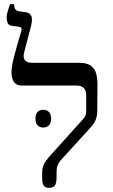

<svg xmlns="http://www.w3.org/2000/svg" viewBox="-20 -893 543 920"><path d="M215 7Q197 7 189.5 -3.5Q182 -14 182 -41V-65Q182 -89 191.5 -107.5Q201 -126 223 -150L370 -313Q383 -327 388 -336.5Q393 -346 393 -358V-437Q393 -460 381 -471.5Q369 -483 347 -483H84Q59 -483 47 -500Q35 -517 35 -548Q35 -561 38.5 -581Q42 -601 48 -624Q54 -647 60.5 -670Q67 -693 72.5 -712Q78 -731 82 -743Q85 -754 82 -759Q79 -764 70 -765L40 -769Q21 -771 16.5 -783Q12 -795 12 -810Q12 -824 18.5 -844.5Q25 -865 28 -873H48V-870Q48 -855 54 -848Q60 -841 70 -839L105 -834Q125 -831 131 -814Q137 -797 126 -758L96 -643Q89 -617 99.5 -604.5Q110 -592 135 -592H360Q399 -592 417.5 -576.5Q436 -561 441.5 -538.5Q447 -516 447 -493L446 -359Q446 -340 439.5 -321.5Q433 -303 413 -281L271 -125Q260 -112 255.5 -99.5Q251 -87 251 -67V-41Q251 -16 243 -4.5Q235 7 215 7ZM150 -325Q150 -346 160 -356.5Q170 -367 187 -367Q204 -367 214.5 -356.5Q225 -346 225 -325Q225 -303 214.5 -292.5Q204 -282 187 -282Q170 -282 160 -292.5Q150 -303 150 -325Z"/></svg>

Font: Noto Serif Hebrew
Style: Regular
Weight: 400
Designer: Monotype Design Team
Foundry: Monotype Imaging Inc.
Version: Version 2.003